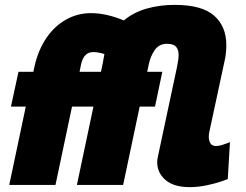

<svg xmlns="http://www.w3.org/2000/svg" viewBox="-20 -760 1010 789"><path d="M759 9Q694 9 660 -20.5Q626 -50 626 -93Q626 -105 629 -117L707 -483Q710 -497 712 -510.5Q714 -524 714 -534Q714 -556 703.5 -568Q693 -580 666 -580Q634 -580 616 -554.5Q598 -529 591 -494L585 -465H647L617 -322H554L486 0H296L364 -322H276L208 0H18L86 -322H25L56 -465H117L122 -488Q137 -554 170 -603Q203 -652 250.5 -679Q298 -706 354 -706Q417 -706 489 -676Q528 -709 582 -724.5Q636 -740 698 -740Q809 -740 859.5 -696Q910 -652 910 -575Q910 -560 908.5 -543.5Q907 -527 903 -510L840 -217Q839 -213 838.5 -208Q838 -203 838 -198Q838 -183 844.5 -171.5Q851 -160 868 -160Q879 -160 892 -164Q905 -168 915 -172Q925 -176 925 -176L916 -24Q914 -23 889.5 -14.5Q865 -6 829.5 1.5Q794 9 759 9ZM307 -465H395Q399 -483 402.5 -501.5Q406 -520 409 -538Q383 -546 363 -546Q324 -546 313 -495Z"/></svg>

Font: Raleway Black
Style: Italic
Weight: 900
Italic angle: -12°
Designer: Matt McInerney, Pablo Impallari, Rodrigo Fuenzalida
Foundry: Matt McInerney, Pablo Impallari, Rodrigo Fuenzalida
Version: Version 4.101;RELEASE